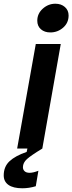

<svg xmlns="http://www.w3.org/2000/svg" viewBox="-68 -797 388 1030"><path d="M159 0H24L124 -561H258ZM132 -686Q132 -724 161.5 -750.5Q191 -777 229 -777Q260 -777 280 -759.5Q300 -742 300 -714Q300 -674 270.5 -648.5Q241 -623 202 -623Q171 -623 151.5 -640Q132 -657 132 -686ZM-48 144Q-48 97 -17 68Q14 39 75 18L79 0H159Q98 37 76.5 56.5Q55 76 55 100Q55 113 64 121.5Q73 130 91 130Q110 130 138 119L124 202Q88 213 52 213Q3 213 -22.5 195Q-48 177 -48 144Z"/></svg>

Font: Open Sauce Sans
Style: Bold Italic
Weight: 700
Italic angle: -10°
Designer: Alfredo Marco Pradil
Foundry: Creative Sauce Fz LLC
Version: Version 1.477